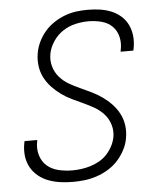

<svg xmlns="http://www.w3.org/2000/svg" viewBox="-51 -726 652 783"><g transform="rotate(-5 275.0 -335.0)"><path d="M217 12Q190 12 165 8.5Q140 5 117 -3.5Q94 -12 75 -27.5Q56 -43 44.5 -64Q33 -85 30 -110.5Q27 -136 32 -162L34 -171H86L85 -165Q79 -136 87 -109Q95 -82 114.5 -65Q134 -48 161.5 -41.5Q189 -35 218 -35Q236 -35 254.5 -37.5Q273 -40 291.5 -45.5Q310 -51 328 -61Q346 -71 359.5 -85.5Q373 -100 382.5 -117.5Q392 -135 396 -154Q401 -181 393.5 -206Q386 -231 369.5 -249.5Q353 -268 331.5 -280.5Q310 -293 287 -303.5Q264 -314 241 -325Q218 -336 198 -350.5Q178 -365 161 -383Q144 -401 132.5 -423Q121 -445 117.5 -471.5Q114 -498 119 -525Q123 -548 134 -570.5Q145 -593 161.5 -612Q178 -631 199.5 -645Q221 -659 244 -667.5Q267 -676 290 -679Q313 -682 336 -682Q362 -682 386.5 -678.5Q411 -675 433 -666Q455 -657 472.5 -641.5Q490 -626 500 -605Q510 -584 512.5 -559.5Q515 -535 510 -509L508 -500H456L457 -507Q463 -534 457 -560Q451 -586 433.5 -603.5Q416 -621 390 -628Q364 -635 336 -635Q310 -635 283 -629Q256 -623 232 -607.5Q208 -592 191.5 -567.5Q175 -543 170 -517Q165 -490 172 -465Q179 -440 195.5 -421Q212 -402 233.5 -389.5Q255 -377 278.5 -366.5Q302 -356 324.5 -345Q347 -334 367.5 -319.5Q388 -305 405 -287Q422 -269 433.5 -247Q445 -225 448.5 -199Q452 -173 447 -146Q443 -122 430.5 -98.5Q418 -75 400.5 -56Q383 -37 360.5 -23.5Q338 -10 314 -2Q290 6 265.5 9Q241 12 217 12Z"/></g></svg>

Font: Lode Dark Term
Style: Italic
Weight: 400
Italic angle: -11°
Monospace: yes
Designer: Belleve Invis
Foundry: Belleve Invis
Version: Version 29.2.0